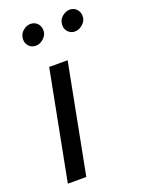

<svg xmlns="http://www.w3.org/2000/svg" viewBox="-131 -734 583 794"><g transform="rotate(-20 160.5 -337.0)"><path d="M26.2 0ZM107.5 0H26.2L118.8 -480H200ZM56.2 -622.5Q56.2 -630 57.5 -633.8Q60 -650 75 -661.9Q90 -673.8 106.2 -673.8Q127.5 -673.8 139.4 -658.1Q151.2 -642.5 147.5 -621.2Q143.8 -605 128.8 -593.1Q113.8 -581.2 97.5 -581.2Q80 -581.2 68.1 -593.1Q56.2 -605 56.2 -622.5ZM228.8 -622.5Q228.8 -630 230 -633.8Q232.5 -650 247.5 -661.9Q262.5 -673.8 278.8 -673.8Q300 -673.8 311.9 -658.1Q323.8 -642.5 320 -621.2Q316.2 -605 301.2 -593.1Q286.2 -581.2 270 -581.2Q252.5 -581.2 240.6 -593.1Q228.8 -605 228.8 -622.5Z"/></g></svg>

Font: Cambay
Style: Italic
Weight: 400
Italic angle: -11°
Designer: Pooja Saxena
Foundry: Pooja Saxena
Version: Version 1.019;PS 001.019;hotconv 1.0.70;makeotf.lib2.5.58329